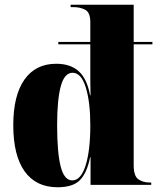

<svg xmlns="http://www.w3.org/2000/svg" viewBox="-20 -780 674 810"><path d="M223 10Q132 10 84 -57Q36 -124 36 -252Q36 -377 83 -444Q130 -511 217 -511Q277 -511 312 -479.5Q347 -448 360 -378H362Q361 -409 361 -439Q361 -469 361 -490Q361 -511 361 -513V-593H226V-603H361V-686Q361 -727 340 -738.5Q319 -750 289 -750H278V-760H544V-603H623V-593H544V-83Q544 -37 564 -23.5Q584 -10 611 -10H618V0H362V-116H360Q347 -51 317.5 -20.5Q288 10 223 10ZM285 -19Q321 -19 341 -81.5Q361 -144 361 -251Q361 -349 342 -411Q323 -473 286 -473Q252 -473 236.5 -416.5Q221 -360 221 -252Q221 -136 236 -77.5Q251 -19 285 -19Z"/></svg>

Font: Noto Serif Display SemiCondensed Black
Style: Regular
Weight: 900
Width: 4
Designer: Monotype Design Team
Foundry: Monotype Imaging Inc.
Version: Version 2.009